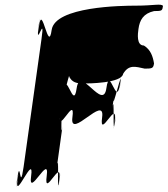

<svg xmlns="http://www.w3.org/2000/svg" viewBox="-20 -849 711 814"><path d="M556 -825C498 -825 213 -822 199 -722C185 -620 159 -834 146 -742C132 -642 158 -840 144 -740C129 -630 173 -802 156 -684L80 -141C63 -23 67 -195 52 -85C38 15 68 -184 54 -84C41 8 126 -205 112 -103C98 -3 192 -203 178 -103C164 -1 246 -193 231 -84C217 16 246 -185 232 -85C219 5 233 -223 221 -141L245 -314C233 -232 249 -463 236 -371C222 -271 248 -470 234 -370C219 -260 301 -454 287 -352C273 -252 427 -452 413 -352C399 -250 481 -441 466 -332C452 -232 482 -434 468 -334C455 -244 468 -471 456 -389L463 -438C451 -356 503 -583 490 -493C476 -393 503 -595 489 -495C474 -386 445 -577 431 -475C417 -375 319 -575 305 -475C291 -373 261 -567 246 -457C232 -357 262 -556 248 -456C235 -364 285 -595 273 -513L280 -561C268 -479 284 -710 271 -618C257 -518 283 -716 269 -616C254 -506 291 -495 332 -495C355 -495 496 -496 502 -536C526 -576 553 -567 594 -558C626 -558 630 -560 633 -580C628 -610 619 -638 590 -656C558 -656 564 -706 567 -726C572 -764 588 -792 633 -802C668 -802 668 -804 671 -824C663 -835 632 -825 556 -825Z"/></svg>

Font: Hussar Przerywany
Style: Obl
Weight: 400
Foundry: Cannot Into Space Fonts
Version: Version 0.982